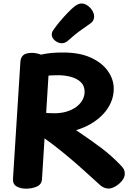

<svg xmlns="http://www.w3.org/2000/svg" viewBox="-20 -1084 774 1119"><path d="M98.9 -724.8Q100.9 -749.4 116 -762.7Q131.1 -775.9 167.6 -775.9Q179.7 -775.9 196.7 -772.2Q213.8 -768.6 230.2 -761.1Q246.7 -753.7 257.4 -741.9Q268.1 -730.1 267.1 -713.7L224.7 -40.2Q222.9 -9.1 194.8 3.2Q166.7 15.6 130.8 15.6Q100.8 15.6 77.3 2.8Q53.9 -9.9 55.7 -42.6ZM202.4 -635.6Q190.4 -633.6 182.2 -643.2Q174 -652.8 168.2 -667.8Q162.3 -682.9 159.6 -698Q156.9 -713.1 156.9 -721.1Q156.9 -738.1 174.6 -749.3Q192.3 -760.4 236.3 -769.1Q259.3 -773.4 284.9 -775.7Q310.6 -778 348.1 -778Q444 -778 509.7 -748Q575.3 -718 609.1 -669.5Q642.9 -621 642.9 -567Q642.9 -524 626 -485.8Q609.1 -447.6 578.8 -416.2Q548.4 -384.8 508.5 -361.6Q468.6 -338.4 423.2 -325.6Q470.2 -293.6 505.5 -268.9Q540.8 -244.2 569.7 -222.2Q598.6 -200.1 625.3 -176.7Q652 -153.2 681.1 -123.4Q696.7 -107.1 702 -96.9Q707.3 -86.7 707.3 -71.7Q707.3 -50.3 691.2 -30.5Q675.1 -10.7 652.9 2.2Q630.8 15 611.8 15Q602.8 15 590.4 11Q578.1 7 567.1 -2Q527.1 -38 482.1 -78.9Q437 -119.9 388.5 -161.1Q340 -202.2 289.8 -240.7Q239.7 -279.1 188.7 -312.1L195.2 -432.9Q206.2 -431.9 232.4 -427.9Q258.7 -423.9 295 -423.9Q337.6 -423.9 370.6 -434.3Q403.6 -444.7 426.6 -462.5Q449.7 -480.3 461.4 -502.7Q473.1 -525.1 473.1 -549.1Q473.1 -584 451.2 -605Q429.3 -626 394.2 -635.8Q359.1 -645.6 317.4 -645.6Q294.4 -645.6 277.4 -644.6Q260.4 -643.6 243.4 -641.6Q226.4 -639.6 202.4 -635.6ZM339.1 -832Q319.7 -832 300.6 -847.4Q281.6 -862.9 281.6 -883.1Q281.6 -891.6 284.8 -898.6Q288.1 -905.7 292.8 -912.1Q308.4 -934.2 330.7 -960.8Q353 -987.3 375.6 -1010.6Q398.1 -1033.9 412.9 -1045.4Q423.4 -1054 434.3 -1058.8Q445.1 -1063.7 456 -1063.7Q472.7 -1063.7 489.7 -1052Q506.7 -1040.3 517.6 -1022.9Q528.6 -1005.6 528.6 -987.3Q528.6 -964.3 509.9 -949.6Q495.1 -938.7 455.7 -911.2Q416.2 -883.7 377.1 -847.7Q359.9 -832 339.1 -832Z"/></svg>

Font: Playpen Sans Hebrew
Style: Regular
Weight: 400
Designer: Tom Grace, Laura Meseguer, Veronika Burian, José Scaglione
Foundry: TypeTogether
Version: Version 2.000